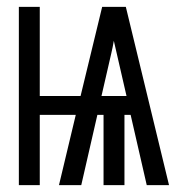

<svg xmlns="http://www.w3.org/2000/svg" viewBox="-20 -540 540 560"><path d="M35 0V-520H96V-260H215L278 -520H347L473 0H408L361 -205H343V0H282V-205H264L217 0H152L201 -205H96V0ZM349 -260 329 -347Q325 -365 320.5 -384Q316 -403 312 -421Q309 -403 304.5 -384Q300 -365 296 -347L276 -260Z"/></svg>

Font: Iosevka SS04 Light
Style: Regular
Weight: 300
Monospace: yes
Designer: Belleve Invis
Foundry: Belleve Invis
Version: Version 19.0.0; ttfautohint (v1.8.4)